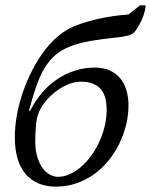

<svg xmlns="http://www.w3.org/2000/svg" viewBox="-20 -695 571 726"><path d="M36.1 -176.8Q36.1 -212.9 42.7 -252.7Q49.3 -292.5 61.8 -332Q74.2 -371.6 92 -409.4Q109.9 -447.3 131.8 -480.5Q153.8 -513.7 179.9 -540Q206.1 -566.4 234.9 -583Q256.3 -595.2 285.6 -605.2Q314.9 -615.2 346.7 -622.6Q378.4 -629.9 409.7 -634.3Q440.9 -638.7 465.8 -640.1L509.3 -674.8H530.8Q529.8 -662.6 526.4 -649.4Q522.9 -636.2 517.6 -623.5Q512.2 -610.8 505.6 -599.4Q499 -587.9 492.2 -578.6Q482.4 -565.4 465.3 -560.8Q448.2 -556.2 424.8 -553.7Q366.7 -547.9 323 -540.3Q279.3 -532.7 246.6 -520Q213.9 -507.3 190.7 -487.8Q167.5 -468.3 149.7 -439.5Q131.8 -410.6 117.7 -370.4Q103.5 -330.1 89.4 -275.9H93.8Q113.3 -314.5 139.4 -344.7Q165.5 -375 197 -396Q228.5 -417 264.2 -428.2Q299.8 -439.5 338.4 -439.5Q370.6 -439.5 394.8 -428.7Q418.9 -418 434.6 -398.9Q450.2 -379.9 458 -353.8Q465.8 -327.6 465.8 -296.9Q465.8 -259.8 456.8 -222.7Q447.8 -185.5 430.9 -151.4Q414.1 -117.2 389.9 -87.4Q365.7 -57.6 335.2 -35.9Q304.7 -14.2 268.3 -1.7Q231.9 10.7 191.4 10.7Q117.7 10.7 76.9 -36.9Q36.1 -84.5 36.1 -176.8ZM134.3 -285.6Q120.1 -261.2 116.7 -228Q113.3 -194.8 113.3 -159.7Q113.3 -127.9 120.6 -103Q127.9 -78.1 139.9 -61Q151.9 -43.9 167.5 -35.2Q183.1 -26.4 199.7 -26.4Q221.7 -26.4 243.9 -36.4Q266.1 -46.4 286.4 -64Q306.6 -81.5 324.5 -105.7Q342.3 -129.9 355.2 -158Q368.2 -186 375.7 -217Q383.3 -248 383.3 -279.8Q383.3 -335.9 358.2 -361.1Q333 -386.2 285.6 -386.2Q267.1 -386.2 246.3 -379.2Q225.6 -372.1 205.1 -358.9Q184.6 -345.7 166 -327.1Q147.5 -308.6 134.3 -285.6Z"/></svg>

Font: PT Astra Serif
Style: Italic
Weight: 400
Italic angle: -16°
Designer: A.Korolkova, I. Chaeva
Foundry: ParaType Ltd
Version: Version 1.001